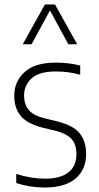

<svg xmlns="http://www.w3.org/2000/svg" viewBox="-20 -828 440 857"><path d="M179.5 9Q112.5 9 52.5 -11V-51.5Q89 -40.5 119.2 -35.5Q149.5 -30.5 180 -30.5Q250.5 -30.5 285.8 -58.8Q321 -87 321 -139Q321 -185 298.2 -208.8Q275.5 -232.5 227.5 -244.5L170.5 -258Q100.5 -276 72 -311.2Q43.5 -346.5 43.5 -400.5Q43.5 -464.5 90 -506.5Q136.5 -548.5 228.5 -548.5Q259 -548.5 285.5 -545.2Q312 -542 338 -535.5V-494.5Q307.5 -502.5 282.5 -505.8Q257.5 -509 229 -509Q154 -509 120.8 -478Q87.5 -447 87.5 -402.5Q87.5 -362 108.2 -337.2Q129 -312.5 177 -300.5L234.5 -286.5Q308 -268 336.2 -232.2Q364.5 -196.5 364.5 -141.5Q364.5 -71 317.2 -31Q270 9 179.5 9ZM81.5 -630.5 180.5 -808H225.5L324.5 -630.5H285L203 -781.5L121 -630.5Z"/></svg>

Font: Encode Sans Semi Condensed ExtraLight
Style: Regular
Weight: 200
Width: 4
Designer: Multiple Designers
Foundry: Impallari Type
Version: Version 3.000; ttfautohint (v1.8.3) -l 8 -r 50 -G 200 -x 14 